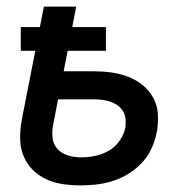

<svg xmlns="http://www.w3.org/2000/svg" viewBox="-20 -550 590 582"><path d="M225 12Q197 12 170 8Q143 4 119.5 -7Q96 -18 78 -36.5Q60 -55 50.5 -79.5Q41 -104 41 -131.5Q41 -159 46 -187L87 -396H43V-468H101L113 -530H211L199 -468H301V-396H185L173 -334H262Q290 -334 316.5 -330.5Q343 -327 368 -317.5Q393 -308 412.5 -292Q432 -276 444.5 -253.5Q457 -231 458.5 -203.5Q460 -176 455 -148Q450 -124 439.5 -100.5Q429 -77 411 -57.5Q393 -38 370.5 -24Q348 -10 323.5 -2Q299 6 274 9Q249 12 225 12ZM226 -73Q247 -73 268.5 -77.5Q290 -82 309.5 -93Q329 -104 342.5 -123.5Q356 -143 360 -163Q362 -177 360.5 -190Q359 -203 352.5 -213.5Q346 -224 336 -231Q326 -238 314 -242Q302 -246 288.5 -247.5Q275 -249 262 -249H156L141 -171Q137 -151 139.5 -131Q142 -111 155 -97.5Q168 -84 187 -78.5Q206 -73 226 -73Z"/></svg>

Font: Lode Dark Term
Style: Bold Italic
Weight: 700
Italic angle: -11°
Monospace: yes
Designer: Belleve Invis
Foundry: Belleve Invis
Version: Version 29.2.0